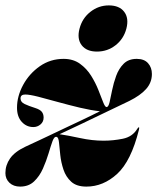

<svg xmlns="http://www.w3.org/2000/svg" viewBox="-22 -681 582 711"><path d="M492.5 -200.5Q463.5 -84.5 412 -37.2Q360.5 10 298 10Q261.5 10 241.8 -8Q222 -26 213 -53Q204 -80 201.2 -107Q198.5 -134 196.5 -153.2Q194.5 -172.5 188 -174Q179 -176.5 172.5 -158.5Q166 -140.5 157.8 -112.8Q149.5 -85 137 -56.8Q124.5 -28.5 104.2 -9.2Q84 10 52.5 10Q28 10 13 -4.2Q-2 -18.5 -2 -40Q-2 -69.5 15.2 -94.2Q32.5 -119 71.5 -137.5Q96.5 -149 122.5 -161.2Q148.5 -173.5 175 -186V-186.5H176Q201.5 -198.5 227.2 -210.8Q253 -223 278.5 -235Q297.5 -244 315.5 -252.8Q333.5 -261.5 348 -269Q315 -272.5 274 -282.2Q233 -292 192.5 -303.2Q152 -314.5 119.8 -322.8Q87.5 -331 71.5 -331Q54 -331 54 -316.5Q54 -303 69.2 -295.8Q84.5 -288.5 108.5 -281Q126 -275.5 132.8 -267Q139.5 -258.5 139.5 -245.5Q139.5 -230 128 -220.2Q116.5 -210.5 101.5 -210.5Q76 -210.5 58.5 -229.8Q41 -249 41 -282Q41 -325 63.8 -366.8Q86.5 -408.5 125.5 -435.8Q164.5 -463 213.5 -463Q249 -463 274 -445Q299 -427 315.5 -400.5Q332 -374 342.5 -347.2Q353 -320.5 360 -302.5Q367 -284.5 372.5 -284.5Q379.5 -284.5 383.8 -302.5Q388 -320.5 393.2 -347Q398.5 -373.5 408.2 -400.2Q418 -427 436 -445Q454 -463 484.5 -463Q512 -463 526.2 -447Q540.5 -431 540.5 -407Q540.5 -375.5 519.2 -351.5Q498 -327.5 456.5 -307Q420 -290 375.5 -268.2Q331 -246.5 284.5 -224.5Q260.5 -213 237.8 -202.5Q215 -192 198.5 -184Q229.5 -179.5 274.2 -169.8Q319 -160 361.5 -160Q397 -160 432.8 -167.2Q468.5 -174.5 486 -203.5Q490 -210 492.5 -209.5Q494.5 -209 492.5 -200.5ZM337 -490Q298.5 -490 280.5 -513.5Q262.5 -537 272.5 -575Q282.5 -613.5 312.8 -637.2Q343 -661 381 -661Q420 -661 438 -637.2Q456 -613.5 446 -575Q436 -537 406 -513.5Q376 -490 337 -490Z"/></svg>

Font: Fraunces 144pt Black
Style: Italic
Weight: 900
Italic angle: -16°
Version: Version 1.000;[0bf87f6ff]